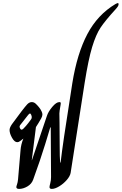

<svg xmlns="http://www.w3.org/2000/svg" viewBox="-20 -1215 789 1245"><path d="M86 -2Q86 -7 90.5 -19.5Q95 -32 97 -52L113 -239Q116 -279 131 -315V-316L110 -300Q101 -293 92 -293Q74 -293 58 -321.5Q42 -350 42 -372Q42 -387 57 -409Q132 -512 156 -538Q170 -553 186 -553Q200 -553 211 -543Q221 -534 232.5 -520Q244 -506 250 -492Q255 -482 255 -472Q255 -462 247 -447Q239 -432 228.5 -415.5Q218 -399 213 -391L186 -176H187L284 -463Q293 -491 319 -522Q345 -553 365 -553Q374 -553 374 -546Q374 -539 370 -518Q366 -497 365 -479Q365 -445 366 -418L367 -272Q367 -193 370 -161H373Q380 -223 396 -332L449 -676Q480 -868 546.5 -994Q613 -1120 729 -1189Q741 -1195 744 -1195Q749 -1195 749 -1188Q749 -1181 744 -1173Q739 -1165 727 -1152Q663 -1082 632.5 -1036.5Q602 -991 577.5 -910Q553 -829 529 -678L438 -94Q434 -72 412.5 -47.5Q391 -23 363.5 -6.5Q336 10 316 10Q301 10 301 -2Q301 -8 306 -27Q311 -46 311 -67L309 -389H306Q304 -381 273 -280Q242 -179 195 -50Q185 -22 157.5 -6Q130 10 104 10Q86 10 86 -2ZM130 -379Q150 -399 163.5 -417Q177 -435 180 -439Q186 -446 186 -455Q186 -461 182.5 -470Q179 -479 174 -479Q170 -479 162 -469L122 -418Q114 -409 110.5 -403.5Q107 -398 107 -394Q107 -388 111 -381Q115 -374 120 -374Q123 -374 130 -379Z"/></svg>

Font: Charm
Style: Bold
Weight: 700
Designer: Katatrad Aksorn Co.,Ltd.
Foundry: Cadson Demak Co.,Ltd.
Version: Version 1.001